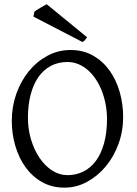

<svg xmlns="http://www.w3.org/2000/svg" viewBox="-20 -864 640 899"><path d="M481 -307.1Q481 -340.8 474.9 -373.8Q468.8 -406.7 457.5 -436.3Q446.3 -465.8 429.9 -491Q413.6 -516.1 393.1 -534.4Q372.6 -552.7 348.1 -563.2Q323.7 -573.7 295.9 -573.7Q252.4 -573.7 218 -555.4Q183.6 -537.1 159.9 -503.2Q136.2 -469.2 123.5 -420.9Q110.8 -372.6 110.8 -313Q110.8 -258.3 125.7 -209.5Q140.6 -160.6 165.8 -123.8Q190.9 -86.9 224.6 -65.4Q258.3 -43.9 295.9 -43.9Q336.4 -43.9 370.4 -60.8Q404.3 -77.6 429 -110.8Q453.6 -144 467.3 -193.4Q481 -242.7 481 -307.1ZM556.6 -315.9Q556.6 -249.5 534.7 -189.7Q512.7 -129.9 474.9 -84.5Q437 -39.1 387.2 -12.2Q337.4 14.6 281.7 14.6Q223.1 14.6 177.2 -11.2Q131.3 -37.1 99.9 -80.6Q68.4 -124 51.8 -180.7Q35.2 -237.3 35.2 -298.8Q35.2 -365.2 56.6 -425.3Q78.1 -485.4 115.2 -530.8Q152.3 -576.2 202.4 -603Q252.4 -629.9 310.1 -629.9Q370.6 -629.9 416.5 -603.3Q462.4 -576.7 493.7 -532.7Q524.9 -488.8 540.8 -432.1Q556.6 -375.5 556.6 -315.9ZM387.7 -689.5Q380.9 -680.2 377.2 -675.5Q373.5 -670.9 365.7 -667.5L136.7 -786.1L140.6 -808.1Q144 -812 151.6 -816.9Q159.2 -821.8 168 -826.9Q176.8 -832 185.1 -836.7Q193.4 -841.3 198.7 -844.2Z"/></svg>

Font: Gentium Plus Viet
Style: Regular
Weight: 400
Designer: J. Victor Gaultney, Annie Olsen, Iska Routamaa, Becca Hirsbrunner
Foundry: SIL International
Version: Version 5.000